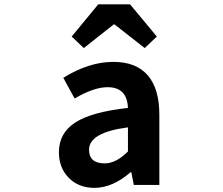

<svg xmlns="http://www.w3.org/2000/svg" viewBox="-20 -863 1040 896"><path d="M420.9 13.7Q346.7 13.7 300.8 -33.2Q254.9 -80.1 254.9 -152.3Q254.9 -242.2 331.5 -291.5Q408.2 -340.8 577.1 -359.4Q573.2 -456.1 482.4 -456.1Q418 -456.1 328.1 -403.3L275.4 -500Q395.5 -574.2 508.8 -574.2Q615.2 -574.2 669.4 -511.7Q723.6 -449.2 723.6 -327.1V0H604.5L592.8 -59.6H589.8Q504.9 13.7 420.9 13.7ZM468.8 -100.6Q521.5 -100.6 577.1 -156.2V-268.6Q395.5 -245.1 395.5 -164.1Q395.5 -100.6 468.8 -100.6ZM314.5 -692.4 438.5 -842.8H586.9L711.9 -692.4L655.3 -638.7L514.6 -749H510.7L371.1 -638.7Z"/></svg>

Font: GenEi Gothic M Regular
Style: Bold
Weight: 700
Designer: o_tamon (Modified); [Source Han Sans]
Ryoko NISHIZUKA  (kana & ideographs); Paul D. Hunt (Latin, Greek & Cyrillic); Wenl
Version: Version 1.1a;Original Version 1.004